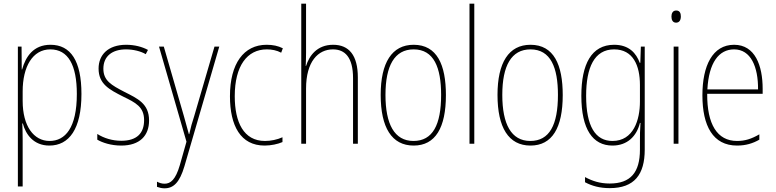

<svg xmlns="http://www.w3.org/2000/svg" viewBox="-20 -780 4209 1042"><path d="M254 -537C161 -537 119 -472 100 -403H98L97 -527H77V232H103V-21C103 -56 102 -88 101 -110H104C119 -51 162 10 248 10C355 10 422 -80 422 -270C422 -449 364 -537 254 -537ZM253 -512C350 -512 397 -427 397 -270C397 -86 334 -15 249 -15C163 -15 103 -96 103 -232V-284C103 -418 157 -512 253 -512Z M789 -126C789 -218 727 -245 654 -282C585 -318 541 -342 541 -407C541 -476 590 -512 664 -512C703 -512 744 -502 771 -486L783 -509C752 -526 710 -537 665 -537C566 -537 515 -482 515 -408C515 -324 573 -294 648 -256C716 -223 762 -200 762 -128C762 -57 723 -16 638 -16C590 -16 544 -30 508 -53V-22C535 -6 582 10 638 10C739 10 789 -44 789 -126Z M843 -527 992 -11 956 116C933 195 906 217 873 217C859 217 845 213 832 206V234C846 239 858 242 873 242C922 242 955 210 981 122L1170 -527H1144L1034 -150C1023 -116 1015 -89 1007 -52H1005C1000 -71 996 -86 978 -150L869 -527Z M1416 10C1451 10 1488 2 1513 -9V-35C1484 -22 1450 -15 1418 -15C1302 -15 1254 -117 1254 -258C1254 -422 1321 -512 1428 -512C1455 -512 1482 -507 1506 -494L1515 -518C1489 -531 1461 -537 1427 -537C1303 -537 1228 -435 1228 -258C1228 -97 1286 10 1416 10Z M1641 -493V-760H1615V0H1641V-299C1641 -447 1707 -512 1787 -512C1852 -512 1896 -469 1896 -356V0H1922V-360C1922 -480 1874 -537 1788 -537C1700 -537 1658 -477 1641 -422H1639C1640 -446 1641 -463 1641 -493Z M2400 -264C2400 -428 2352 -537 2225 -537C2107 -537 2046 -440 2046 -265C2046 -88 2106 10 2225 10C2343 10 2400 -87 2400 -264ZM2072 -265C2072 -423 2121 -512 2225 -512C2335 -512 2374 -413 2374 -265C2374 -102 2328 -15 2224 -15C2120 -15 2072 -107 2072 -265Z M2554 0V-760H2528V0Z M3034 -264C3034 -428 2986 -537 2859 -537C2741 -537 2680 -440 2680 -265C2680 -88 2740 10 2859 10C2977 10 3034 -87 3034 -264ZM2706 -265C2706 -423 2755 -512 2859 -512C2969 -512 3008 -413 3008 -265C3008 -102 2962 -15 2858 -15C2754 -15 2706 -107 2706 -265Z M3313 -537C3190 -537 3135 -432 3135 -260C3135 -78 3197 10 3304 10C3384 10 3435 -40 3453 -113H3456C3453 -72 3453 -47 3453 -14V32C3453 156 3402 216 3289 216C3235 216 3194 202 3155 181V209C3192 229 3235 241 3289 241C3423 241 3479 167 3479 32V-527H3458L3455 -439H3452C3433 -491 3394 -537 3313 -537ZM3313 -512C3416 -512 3453 -424 3453 -319V-229C3453 -129 3418 -15 3304 -15C3211 -15 3161 -95 3161 -260C3161 -413 3205 -512 3313 -512Z M3650 -723C3630 -723 3624 -706 3624 -690C3624 -672 3631 -657 3649 -657C3667 -657 3675 -671 3675 -691C3675 -707 3670 -723 3650 -723ZM3662 -527H3636V0H3662Z M3964 -537C3847 -537 3792 -423 3792 -263C3792 -97 3849 10 3980 10C4028 10 4066 -2 4101 -22V-51C4058 -26 4023 -15 3980 -15C3872 -15 3817 -106 3818 -271H4119V-298C4119 -424 4078 -537 3964 -537ZM3964 -512C4055 -512 4095 -417 4094 -295H3819C3827 -440 3881 -512 3964 -512Z"/></svg>

Font: Noto Sans Myanmar UI Condensed Thin
Style: Regular
Weight: 100
Width: 3
Designer: Monotype Design Team
Foundry: Monotype Imaging Inc.
Version: Version 2.103